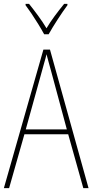

<svg xmlns="http://www.w3.org/2000/svg" viewBox="-20 -971 477 991"><path d="M410 0 332 -278H106L27 0H0L204 -715H238L437 0ZM243 -607Q237 -629 231.5 -648.5Q226 -668 220 -691Q215 -669 209 -649.5Q203 -630 197 -606L113 -303H325ZM208 -794Q195 -818 177.5 -846.5Q160 -875 142.5 -901Q125 -927 112 -944V-951H130Q151 -925 176 -891Q201 -857 220 -825Q239 -857 262 -888Q285 -919 311 -951H328V-944Q305 -913 277.5 -870.5Q250 -828 231 -794Z"/></svg>

Font: Noto Sans Myanmar Condensed Thin
Style: Regular
Weight: 100
Width: 3
Designer: Monotype Design Team
Foundry: Monotype Imaging Inc.
Version: Version 2.107; ttfautohint (v1.8.4.7-5d5b)